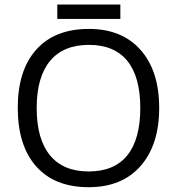

<svg xmlns="http://www.w3.org/2000/svg" viewBox="-20 -798 763 828"><path d="M666.5 -332.5Q666.5 -173.3 586.2 -82Q505.9 9.3 362.3 9.3Q215.8 9.3 136.2 -80.3Q56.6 -169.9 56.6 -333.5Q56.6 -495.1 136.5 -584.2Q216.3 -673.3 363.3 -673.3Q505.9 -673.3 586.2 -582.8Q666.5 -492.2 666.5 -332.5ZM138.2 -332.5Q138.2 -197.8 195.6 -128.2Q252.9 -58.6 362.3 -58.6Q472.7 -58.6 528.8 -127.9Q585 -197.3 585 -332.5Q585 -466.3 529.1 -535.4Q473.1 -604.5 363.3 -604.5Q252.9 -604.5 195.6 -534.9Q138.2 -465.3 138.2 -332.5ZM227.1 -778.3H499V-716.3H227.1Z"/></svg>

Font: Bpm'online Open Sans
Style: Regular
Weight: 400
Foundry: Ascender Corporation
Version: Version 1.10